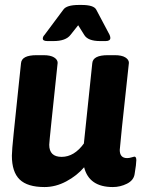

<svg xmlns="http://www.w3.org/2000/svg" viewBox="-20 -748 609 776"><path d="M436 8Q340 8 320 -72Q291 -38 248 -15Q205 8 160 8Q91 8 59.5 -22.5Q28 -53 28 -119Q28 -139 35.5 -211Q43 -283 56 -408L65 -493Q68 -525 128 -525H156Q184 -525 198.5 -516Q213 -507 213 -494Q196 -334 187.5 -252Q179 -170 179 -163Q179 -114 229 -114Q280 -114 319 -168L353 -493Q356 -525 416 -525H444Q472 -525 486.5 -516Q501 -507 501 -494Q482 -322 473 -234.5Q464 -147 464 -142Q464 -109 494 -109Q502 -109 512 -112Q522 -115 523 -115Q531 -115 531 -100.5Q531 -86 524 -44Q520 -19 493 -5.5Q466 8 436 8ZM310 -728Q359 -728 369 -709L423 -607Q426 -599 426 -595Q426 -582 407 -582H385Q336 -582 321 -606L296 -646L265 -607Q246 -582 196 -582H172Q153 -582 153 -592Q153 -600 160 -607L236 -709Q249 -728 299 -728Z"/></svg>

Font: AsCom
Style: Bold Italic
Weight: 700
Italic angle: -48°
Designer: AsCom
Foundry: AsCom
Version: Version 1.001